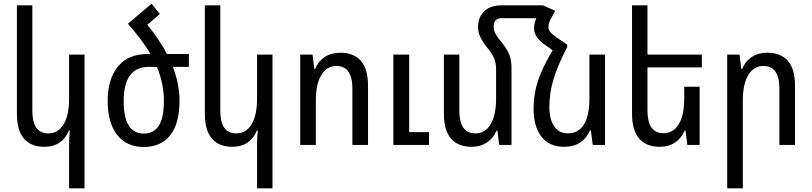

<svg xmlns="http://www.w3.org/2000/svg" viewBox="-20 -789 4418 1045"><path d="M356 236V3Q356 -43 360 -79H355Q339 -37 305 -13.5Q271 10 220 10Q149 10 110.5 -34.5Q72 -79 72 -170V-760H156V-186Q156 -63 243 -63Q296 -63 326 -112Q356 -161 356 -252V-492H440V236Z M1008 -425H921Q957 -330 957 -241Q957 -116 906 -52.5Q855 11 763 11Q669 11 617.5 -55Q566 -121 566 -240Q566 -358 621.5 -426.5Q677 -495 784 -495H799Q755 -571 676 -660L680 -663L805 -769L850 -713L782 -654Q848 -573 889 -495H1008ZM834 -425H790Q653 -425 653 -238Q653 -62 763 -62Q816 -62 844 -104.5Q872 -147 872 -240Q872 -334 834 -425Z M1379 236V3Q1379 -43 1383 -79H1378Q1362 -37 1328 -13.5Q1294 10 1243 10Q1172 10 1133.5 -34.5Q1095 -79 1095 -170V-760H1179V-186Q1179 -63 1266 -63Q1319 -63 1349 -112Q1379 -161 1379 -252V-492H1463V236Z M1614 -492H1681L1691 -413H1695Q1712 -455 1747 -478.5Q1782 -502 1832 -502Q1905 -502 1944 -458Q1983 -414 1983 -322V0H1898V-306Q1898 -430 1811 -430Q1759 -430 1729 -381Q1699 -332 1699 -241V0H1614ZM2121 -492H2207V-70H2315V0H2121Z M3273 -492V0H3206L3196 -79H3191Q3173 -37 3138 -13.5Q3103 10 3050 10Q2970 10 2927 -45Q2884 -100 2884 -199Q2884 -275 2907.5 -347.5Q2931 -420 2988 -515L2941 -549Q2887 -587 2887 -635Q2887 -662 2899 -690H2710Q2667 -690 2667 -644Q2667 -624 2676.5 -606Q2686 -588 2714 -554Q2741 -521 2752.5 -490.5Q2764 -460 2764 -419V0H2697L2687 -79H2683Q2666 -38 2631 -14Q2596 10 2546 10Q2474 10 2435 -34.5Q2396 -79 2396 -170V-492H2480V-187Q2480 -63 2567 -63Q2620 -63 2650 -112Q2680 -161 2680 -252V-415Q2680 -445 2669.5 -471Q2659 -497 2634 -527Q2606 -562 2594 -587.5Q2582 -613 2582 -639Q2582 -697 2616 -728.5Q2650 -760 2710 -760H2935L3002 -730L2981 -692Q2965 -665 2965 -643Q2965 -628 2974 -616Q2983 -604 3004 -589L3067 -546V-533Q3016 -434 2993 -359Q2970 -284 2970 -207Q2970 -139 2996.5 -101Q3023 -63 3071 -63Q3127 -63 3157.5 -110.5Q3188 -158 3188 -252V-492Z M3504 -422V-187Q3504 -64 3591 -64Q3644 -64 3674 -112.5Q3704 -161 3704 -252V-317H3788V0H3721L3711 -79H3707Q3690 -38 3655 -14Q3620 10 3570 10Q3498 10 3459 -34.5Q3420 -79 3420 -170V-760H3504V-492H3800V-422Z M3938 -492H4005L4015 -413H4019Q4036 -455 4071 -478.5Q4106 -502 4156 -502Q4229 -502 4268 -458Q4307 -414 4307 -322V0H4222V-306Q4222 -430 4135 -430Q4083 -430 4053 -381Q4023 -332 4023 -241V236H3938Z"/></svg>

Font: Noto Sans Armenian Narrow
Style: Regular
Weight: 400
Width: 4
Designer: Monotype Design team
Foundry: Monotype Imaging Inc.
Version: Version 1.000